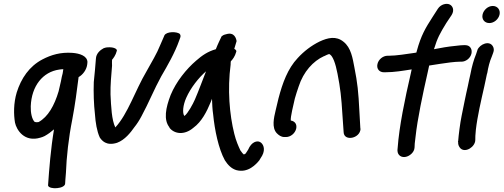

<svg xmlns="http://www.w3.org/2000/svg" viewBox="-20 -740 2620 999"><path d="M67 -259C50 -202 51 -144 58 -102C66 -64 107 2 191 -24C198 -26 204 -28 212 -32C230 -42 245 -53 261 -67C244 35 236 138 230 225C235 248 320 243 319 214C320 199 320 193 323 160C326 77 337 -23 356 -118C371 -197 380 -268 389 -339C410 -350 431 -377 434 -406L435 -418C433 -449 396 -462 356 -465C295 -469 247 -455 201 -431C132 -395 90 -332 67 -259ZM140 -187C144 -293 203 -366 288 -378C295 -379 303 -380 310 -380L313 -394L312 -391C310 -384 308 -373 306 -358C303 -347 300 -335 297 -317L285 -265C263 -191 230 -132 181 -105C174 -104 169 -103 160 -106C146 -120 139 -153 140 -187Z M479 -434C477 -399 472 -357 468 -313C466 -259 468 -197 474 -146C477 -102 484 -58 499 -25C509 -10 532 21 589 3C630 -12 660 -51 679 -78C692 -94 705 -114 716 -135C753 -203 783 -278 819 -343C851 -398 890 -465 913 -531L917 -542C919 -547 922 -556 915 -564C899 -576 849 -577 836 -557L830 -543C826 -535 820 -521 813 -504C797 -463 768 -415 743 -370C682 -267 646 -148 580 -77C561 -116 558 -185 555 -249C554 -298 559 -349 563 -398C563 -412 562 -420 563 -429C569 -436 582 -452 588 -476C590 -485 574 -494 549 -494C541 -494 532 -494 519 -489C502 -480 480 -462 479 -434Z M861 -75H862C887 -43 939 -35 986 -75C1030 -107 1056 -160 1076 -208C1078 -214 1080 -218 1083 -226C1084 -200 1085 -171 1089 -145C1097 -63 1117 34 1150 94C1166 119 1184 137 1209 145C1270 162 1313 115 1331 92V91L1344 70C1363 35 1349 7 1333 -1C1319 -9 1289 -4 1271 39L1258 59C1255 61 1252 62 1249 64C1245 61 1239 55 1231 43C1221 22 1208 -7 1199 -44C1174 -144 1163 -275 1180 -404C1180 -410 1180 -415 1181 -421C1190 -430 1203 -447 1209 -470C1211 -474 1210 -480 1199 -486C1203 -499 1207 -513 1211 -526C1209 -539 1200 -575 1157 -562C1143 -559 1138 -555 1133 -551C1126 -536 1113 -510 1103 -484C1061 -472 1032 -452 1000 -424C950 -381 897 -316 868 -246C842 -179 830 -116 862 -77ZM949 -231C972 -283 1013 -335 1052 -369C1033 -321 1014 -268 994 -222C984 -199 957 -149 940 -137H939C928 -152 932 -193 949 -231Z M1420 -47C1430 -37 1442 -27 1460 -27H1468C1492 -27 1515 -46 1521 -70C1526 -92 1516 -109 1493 -113C1492 -121 1495 -143 1500 -165L1514 -227C1520 -247 1526 -268 1534 -290C1559 -367 1609 -422 1666 -448H1667C1692 -460 1693 -461 1700 -454C1705 -450 1711 -441 1718 -424C1725 -406 1731 -383 1736 -357C1751 -280 1756 -237 1762 -138L1768 -52C1770 -3 1854 -19 1856 -70L1855 -71L1850 -160C1845 -262 1840 -309 1824 -389C1815 -436 1807 -492 1767 -523C1729 -554 1686 -544 1643 -524C1600 -503 1561 -473 1529 -438C1477 -383 1450 -308 1429 -228L1414 -165C1405 -127 1393 -76 1420 -47Z M1977 -364H1985C2032 -364 2077 -372 2122 -379L2117 -356C2087 -227 2057 -82 2049 30L2048 41V42C2048 70 2071 81 2092 76C2111 72 2136 53 2137 27C2137 12 2138 6 2142 -27C2152 -121 2180 -252 2205 -362L2213 -399C2229 -402 2250 -405 2271 -408C2302 -413 2348 -419 2372 -419H2381C2403 -419 2427 -436 2433 -461C2438 -483 2427 -505 2401 -505H2392C2383 -505 2371 -504 2347 -501C2313 -498 2274 -491 2238 -484C2256 -543 2269 -566 2302 -620L2330 -662C2346 -688 2335 -710 2319 -717C2304 -724 2274 -719 2258 -694L2231 -652C2193 -593 2171 -556 2149 -476C2149 -474 2147 -470 2146 -466C2144 -466 2141 -466 2138 -465C2095 -459 2042 -450 2004 -450H1997C1972 -450 1949 -430 1944 -407C1938 -382 1954 -364 1977 -364Z M2526 -620C2550 -620 2573 -639 2579 -663C2585 -688 2569 -709 2544 -709C2518 -709 2496 -687 2491 -665C2485 -639 2502 -620 2526 -620ZM2414 -291C2409 -268 2403 -243 2398 -217L2382 -138C2374 -100 2366 -35 2364 -7L2363 -5C2364 0 2364 1 2364 8C2365 18 2372 28 2376 32C2402 57 2453 24 2453 -12C2453 -28 2453 -35 2456 -65C2464 -135 2483 -216 2500 -291C2506 -315 2509 -337 2514 -357L2515 -358C2520 -390 2528 -421 2539 -446L2546 -465C2552 -479 2549 -491 2545 -498C2527 -532 2476 -510 2464 -480V-479L2457 -458C2445 -429 2435 -394 2428 -356C2423 -336 2419 -314 2414 -291Z"/></svg>

Font: Stray Cat
Style: BlkObl
Weight: 900
Version: Version 1.0